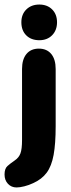

<svg xmlns="http://www.w3.org/2000/svg" viewBox="-51 -627 314 845"><path d="M194 -72V-323Q194 -366 174.5 -389.5Q155 -413 120 -413Q85 -413 65.5 -389.5Q46 -366 46 -323V-11Q46 29 39 48Q32 67 14 79Q-5 92 -18 103.5Q-31 115 -31 141Q-31 166 -16 182Q-1 198 22 198Q36 198 56 193Q76 188 95 179Q133 162 154.5 133Q176 104 185 54.5Q194 5 194 -72ZM122 -607Q87 -607 65 -585.5Q43 -564 43 -529Q43 -493 64.5 -471.5Q86 -450 122 -450Q157 -450 178.5 -472Q200 -494 200 -529Q200 -564 178.5 -585.5Q157 -607 122 -607Z"/></svg>

Font: Beiruti Black
Style: Regular
Weight: 900
Designer: Arlette Boutros
Foundry: Boutros
Version: Version 1.41